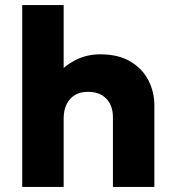

<svg xmlns="http://www.w3.org/2000/svg" viewBox="-20 -740 694 760"><path d="M68 0V-720H232V-396L198 -436.5Q231 -477 276.5 -501Q322 -525 377 -525Q448.5 -525 496.2 -496.5Q544 -468 567.5 -422Q591 -376 591 -323V0H427V-277Q427 -321 401.5 -348.5Q376 -376 330 -376.5Q299 -377 277.2 -364.2Q255.5 -351.5 243.8 -327.8Q232 -304 232 -271.5V0Z"/></svg>

Font: Geologica Roman
Style: Bold
Weight: 700
Designer: Sindre Bremnes, Frode Helland
Foundry: Monokrom Skriftforlag AS
Version: Version 1.010;gftools[0.9.28]